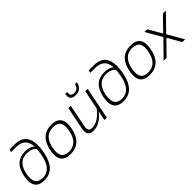

<svg xmlns="http://www.w3.org/2000/svg" viewBox="209 -1797 2901 2901"><g transform="rotate(-45 1659.5 -346.5)"><path d="M444.3 -286.1Q455.6 -342.8 460.4 -410.2Q414.6 -473.6 305.2 -473.6Q128.4 -473.6 86.4 -263.7Q41.5 -39.1 218.8 -39.1Q395 -39.1 444.3 -286.1ZM496.1 -288.1Q437.5 4.9 209.5 4.9Q-16.6 4.9 37.1 -263.7Q86.9 -512.7 308.6 -512.7Q409.7 -512.7 462.9 -463.9Q451.2 -654.3 259.8 -654.3H154.3L163.1 -698.2H269.5Q578.1 -698.2 496.1 -288.1Z M778.3 -39.1Q956.5 -39.1 1000.5 -258.3Q1043.5 -473.6 865.2 -473.6Q687 -473.6 644 -258.3Q600.1 -39.1 778.3 -39.1ZM592.3 -256.3Q644.5 -517.6 874 -517.6Q1103.5 -517.6 1051.3 -256.3Q999 4.4 769.5 4.4Q541 4.4 592.3 -256.3Z M1647 -512.7 1544.4 0H1493.2L1523.9 -153.3Q1403.3 0 1265.1 0Q1131.8 0 1161.6 -148.9L1234.4 -512.7H1285.6L1212.9 -148.9Q1192.4 -45.9 1276.9 -45.9Q1413.1 -45.9 1534.7 -208.5L1595.7 -512.7ZM1353.5 -698.2H1395Q1377.4 -610.4 1460.4 -610.4Q1543.5 -610.4 1561 -698.2H1602.5Q1577.1 -571.3 1452.6 -571.3Q1328.1 -571.3 1353.5 -698.2Z M2136.2 -286.1Q2147.5 -342.8 2152.3 -410.2Q2106.4 -473.6 1997.1 -473.6Q1820.3 -473.6 1778.3 -263.7Q1733.4 -39.1 1910.6 -39.1Q2086.9 -39.1 2136.2 -286.1ZM2188 -288.1Q2129.4 4.9 1901.4 4.9Q1675.3 4.9 1729 -263.7Q1778.8 -512.7 2000.5 -512.7Q2101.6 -512.7 2154.8 -463.9Q2143.1 -654.3 1951.7 -654.3H1846.2L1855 -698.2H1961.4Q2270 -698.2 2188 -288.1Z M2470.2 -39.1Q2648.4 -39.1 2692.4 -258.3Q2735.4 -473.6 2557.1 -473.6Q2378.9 -473.6 2335.9 -258.3Q2292 -39.1 2470.2 -39.1ZM2284.2 -256.3Q2336.4 -517.6 2565.9 -517.6Q2795.4 -517.6 2743.2 -256.3Q2690.9 4.4 2461.4 4.4Q2232.9 4.4 2284.2 -256.3Z M3008.3 -256.3 2860.4 -512.7H2918.9L3043.9 -295.9L3255.9 -512.7H3319.3L3069.3 -256.3L3216.8 0H3158.2L3033.2 -216.8L2821.3 0H2757.8Z"/></g></svg>

Font: Sansation Light
Style: Light Italic
Weight: 300
Designer: Bernd Montag
Version: Version 1.301